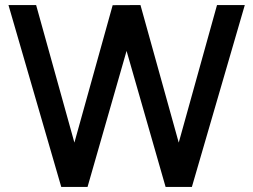

<svg xmlns="http://www.w3.org/2000/svg" viewBox="-20 -740 1002 760"><path d="M222.5 0H326.5L481 -538.5L635.5 0H739.5L949 -720H839L687.5 -175.5L536 -720L426 -719.5L274.5 -175.5L123 -720H13.5Z"/></svg>

Font: Eudonet SemiBold
Style: Regular
Weight: 600
Designer: Mikhail Sharanda
Foundry: Mikhail Sharanda
Version: Version 4.503;Glyphs 3.1.2 (3151)